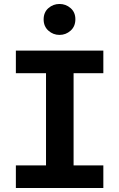

<svg xmlns="http://www.w3.org/2000/svg" viewBox="-20 -948 600 968"><path d="M60 0V-114H212V-579H60V-693H501V-579H351V-114H501V0ZM280 -772Q248 -772 224 -793.5Q200 -815 200 -850Q200 -886 224 -907Q248 -928 280 -928Q312 -928 336 -907Q360 -886 360 -851Q360 -815 336 -793.5Q312 -772 280 -772Z"/></svg>

Font: Ubuntu Sans Mono
Style: Bold
Weight: 700
Monospace: yes
Designer: Dalton Maag Ltd
Foundry: Dalton Maag Ltd
Version: Version 1.006